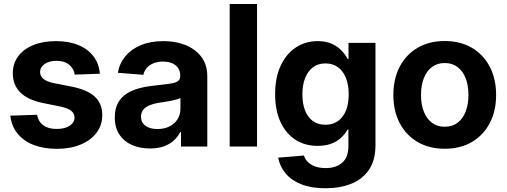

<svg xmlns="http://www.w3.org/2000/svg" viewBox="-20 -748 2586 980"><path d="M489.7 -371.6 361.3 -367.2Q357.9 -396.5 333.7 -417Q309.6 -437.5 269 -437.5Q231.4 -437.5 208 -421.4Q184.6 -405.3 184.6 -380.4Q184.6 -359.4 201.4 -345.5Q218.3 -331.5 252.4 -324.2L349.1 -305.2Q427.2 -289.1 464.6 -253.9Q502 -218.8 502 -161.1Q502 -108.9 472.4 -70.1Q442.9 -31.2 390.6 -9.8Q338.4 11.7 270.5 11.7Q203.1 11.7 151.6 -8.3Q100.1 -28.3 69.3 -66.4Q38.6 -104.5 32.7 -157.7L169.4 -162.1Q175.3 -127.4 200.9 -108.6Q226.6 -89.8 269 -89.8Q311 -89.8 335.7 -106.2Q360.4 -122.6 360.4 -147.9Q360.4 -169.4 342.8 -182.9Q325.2 -196.3 291 -203.6L199.2 -222.2Q122.6 -237.8 84 -275.9Q45.4 -314 45.4 -374Q45.4 -423.8 72.8 -460.7Q100.1 -497.6 149.7 -517.8Q199.2 -538.1 266.1 -538.1Q332 -538.1 380.6 -517.8Q429.2 -497.6 457.3 -460.4Q485.4 -423.3 489.7 -371.6Z M745.6 9.8Q693.8 9.8 653.3 -8.1Q612.8 -25.9 589.4 -61Q565.9 -96.2 565.9 -148.9Q565.9 -193.4 582.5 -223.1Q599.1 -252.9 627.7 -270.8Q656.2 -288.6 692.9 -298.1Q729.5 -307.6 769.5 -311.5Q816.9 -316.4 845.7 -320.6Q874.5 -324.7 887.2 -333.3Q899.9 -341.8 899.9 -359.4V-362.3Q899.9 -384.3 889.4 -400.1Q878.9 -416 859.6 -424.8Q840.3 -433.6 812 -433.6Q784.2 -433.6 762.9 -424.8Q741.7 -416 728.8 -400.9Q715.8 -385.7 711.9 -366.2L581.5 -376.5Q589.8 -424.3 619.9 -460.7Q649.9 -497.1 699 -517.6Q748 -538.1 813.5 -538.1Q860.8 -538.1 901.6 -526.6Q942.4 -515.1 973.1 -492.4Q1003.9 -469.7 1021 -436.5Q1038.1 -403.3 1038.1 -359.9V0H903.8V-74.2H900.4Q887.7 -49.8 866.9 -30.8Q846.2 -11.7 816.2 -1Q786.1 9.8 745.6 9.8ZM783.2 -89.4Q819.3 -89.4 845.7 -103Q872.1 -116.7 886.5 -139.9Q900.9 -163.1 900.9 -191.9V-248Q894.5 -244.1 882.6 -240.7Q870.6 -237.3 855.5 -234.1Q840.3 -231 824 -228.5Q807.6 -226.1 792 -223.6Q766.1 -219.7 745.1 -211.4Q724.1 -203.1 711.9 -188.7Q699.7 -174.3 699.7 -152.3Q699.7 -122.1 722.9 -105.7Q746.1 -89.4 783.2 -89.4Z M1292 -727.5V0H1152.3V-727.5Z M1641.1 212.9Q1569.3 212.9 1518.6 192.9Q1467.8 172.9 1438 137.5Q1408.2 102.1 1399.9 56.6L1531.2 45.9Q1537.1 64.5 1551.5 78.9Q1565.9 93.3 1588.6 101.6Q1611.3 109.9 1642.6 109.9Q1695.3 109.9 1726.8 82.3Q1758.3 54.7 1758.3 -2.4V-86.9H1753.9Q1741.2 -63.5 1720.5 -44.4Q1699.7 -25.4 1670.2 -14.4Q1640.6 -3.4 1600.6 -3.4Q1536.6 -3.4 1488 -34.7Q1439.5 -65.9 1411.9 -125Q1384.3 -184.1 1384.3 -267.6Q1384.3 -351.6 1412.4 -412.1Q1440.4 -472.7 1489.5 -505.4Q1538.6 -538.1 1601.1 -538.1Q1644.5 -538.1 1674.8 -523.9Q1705.1 -509.8 1724.4 -488.8Q1743.7 -467.8 1754.9 -446.8H1758.8V-529.3H1896.5V-6.8Q1896.5 68.8 1863.8 117.7Q1831.1 166.5 1773.4 189.7Q1715.8 212.9 1641.1 212.9ZM1640.6 -111.3Q1696.3 -111.3 1728 -152.6Q1759.8 -193.8 1759.8 -266.6Q1759.8 -314.9 1745.6 -350.3Q1731.4 -385.7 1704.8 -405Q1678.2 -424.3 1641.1 -424.3Q1603 -424.3 1576.9 -404.3Q1550.8 -384.3 1537.1 -348.6Q1523.4 -313 1523.4 -266.6Q1523.4 -219.7 1536.9 -184.8Q1550.3 -149.9 1576.4 -130.6Q1602.5 -111.3 1640.6 -111.3Z M2250 11.2Q2170.9 11.2 2111.8 -23.2Q2052.7 -57.6 2020.3 -119.4Q1987.8 -181.2 1987.8 -263.2Q1987.8 -345.7 2020.3 -407.7Q2052.7 -469.7 2111.8 -504.2Q2170.9 -538.6 2250 -538.6Q2329.6 -538.6 2388.4 -504.2Q2447.3 -469.7 2479.7 -407.7Q2512.2 -345.7 2512.2 -263.2Q2512.2 -181.2 2479.7 -119.4Q2447.3 -57.6 2388.4 -23.2Q2329.6 11.2 2250 11.2ZM2250 -101.1Q2288.6 -101.1 2315.4 -121.3Q2342.3 -141.6 2356.7 -178.2Q2371.1 -214.8 2371.1 -263.2Q2371.1 -312.5 2356.7 -348.9Q2342.3 -385.3 2315.4 -405.8Q2288.6 -426.3 2250 -426.3Q2211.9 -426.3 2184.8 -406Q2157.7 -385.7 2143.3 -349.1Q2128.9 -312.5 2128.9 -263.2Q2128.9 -214.8 2143.3 -178.2Q2157.7 -141.6 2184.8 -121.3Q2211.9 -101.1 2250 -101.1Z"/></svg>

Font: Inter Cardless Tabular Bold
Style: Bold
Weight: 700
Designer: Rasmus Andersson
Foundry: rsms
Version: Version 4.000;git-4fc901f